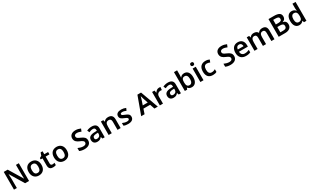

<svg xmlns="http://www.w3.org/2000/svg" viewBox="581 -3724 10792 6698"><g transform="rotate(-30 5977.0 -375.0)"><path d="M700 0V-714H584V-351C585 -286 589 -211 591 -158H588L251 -714H93V0H208V-360C206 -430 202 -500 199 -560H203L541 0Z M1358 -272C1358 -452 1251 -552 1101 -552C941 -552 842 -452 842 -272C842 -92 950 10 1098 10C1258 10 1358 -92 1358 -272ZM971 -272C971 -387 1009 -450 1099 -450C1190 -450 1229 -387 1229 -272C1229 -157 1190 -92 1100 -92C1009 -92 971 -157 971 -272Z M1698 -91C1656 -91 1626 -115 1626 -166V-447H1780V-542H1626V-661H1547L1507 -546L1427 -502V-447H1500V-165C1500 -28 1573 10 1666 10C1713 10 1758 1 1785 -12V-106C1760 -98 1729 -91 1698 -91Z M2378 -272C2378 -452 2271 -552 2121 -552C1961 -552 1862 -452 1862 -272C1862 -92 1970 10 2118 10C2278 10 2378 -92 2378 -272ZM1991 -272C1991 -387 2029 -450 2119 -450C2210 -450 2249 -387 2249 -272C2249 -157 2210 -92 2120 -92C2029 -92 1991 -157 1991 -272Z M3195 -195C3195 -307 3128 -356 3013 -406C2913 -449 2870 -473 2870 -532C2870 -582 2907 -616 2976 -616C3033 -616 3085 -600 3145 -575L3186 -678C3120 -707 3055 -724 2980 -724C2836 -724 2743 -651 2743 -529C2743 -406 2831 -353 2919 -316C3016 -275 3068 -247 3068 -188C3068 -134 3030 -97 2944 -97C2870 -97 2795 -123 2735 -150V-30C2788 -4 2858 10 2935 10C3098 10 3195 -68 3195 -195Z M3534 -552C3459 -552 3388 -533 3335 -505L3375 -417C3424 -439 3474 -457 3528 -457C3588 -457 3623 -430 3623 -361V-334L3529 -331C3362 -325 3281 -270 3281 -158C3281 -43 3353 10 3450 10C3540 10 3583 -16 3630 -75H3634L3659 0H3748V-364C3748 -492 3674 -552 3534 -552ZM3557 -254 3623 -256V-210C3623 -127 3566 -85 3492 -85C3443 -85 3410 -105 3410 -157C3410 -215 3446 -250 3557 -254Z M4196 -552C4128 -552 4063 -527 4028 -471H4021L4003 -542H3906V0H4032V-265C4032 -384 4063 -450 4164 -450C4233 -450 4264 -409 4264 -328V0H4390V-353C4390 -493 4317 -552 4196 -552Z M4917 -157C4917 -250 4858 -285 4761 -323C4663 -362 4638 -376 4638 -410C4638 -440 4667 -457 4721 -457C4771 -457 4819 -440 4869 -419L4909 -512C4849 -539 4791 -552 4725 -552C4598 -552 4514 -501 4514 -404C4514 -313 4566 -278 4670 -237C4775 -193 4793 -176 4793 -144C4793 -108 4764 -85 4695 -85C4638 -85 4568 -105 4515 -130V-23C4565 0 4615 10 4691 10C4836 10 4917 -48 4917 -157Z M5751 0H5887L5625 -717H5479L5217 0H5353L5417 -189H5686ZM5591 -483 5653 -299H5452L5515 -483C5522 -506 5542 -572 5552 -613C5561 -578 5582 -510 5591 -483Z M6253 -552C6179 -552 6122 -505 6090 -448H6084L6066 -542H5969V0H6095V-281C6095 -386 6168 -435 6248 -435C6262 -435 6284 -433 6297 -430L6308 -547C6294 -550 6270 -552 6253 -552Z M6604 -552C6529 -552 6458 -533 6405 -505L6445 -417C6494 -439 6544 -457 6598 -457C6658 -457 6693 -430 6693 -361V-334L6599 -331C6432 -325 6351 -270 6351 -158C6351 -43 6423 10 6520 10C6610 10 6653 -16 6700 -75H6704L6729 0H6818V-364C6818 -492 6744 -552 6604 -552ZM6627 -254 6693 -256V-210C6693 -127 6636 -85 6562 -85C6513 -85 6480 -105 6480 -157C6480 -215 6516 -250 6627 -254Z M7102 -580V-760H6976V0H7070L7093 -63H7102C7131 -24 7177 10 7258 10C7386 10 7472 -86 7472 -272C7472 -456 7387 -552 7261 -552C7180 -552 7131 -516 7102 -471H7096C7099 -493 7102 -537 7102 -580ZM7225 -450C7301 -450 7343 -391 7343 -273C7343 -157 7301 -93 7227 -93C7131 -93 7102 -156 7102 -272V-283C7103 -396 7134 -450 7225 -450Z M7665 -751C7626 -751 7595 -734 7595 -685C7595 -636 7626 -618 7665 -618C7703 -618 7735 -636 7735 -685C7735 -734 7703 -751 7665 -751ZM7728 -542H7602V0H7728Z M8108 10C8178 10 8221 -1 8263 -26V-135C8221 -110 8176 -94 8116 -94C8032 -94 7986 -153 7986 -269C7986 -388 8029 -448 8118 -448C8156 -448 8198 -435 8240 -419L8277 -518C8240 -537 8185 -552 8118 -552C7965 -552 7857 -467 7857 -268C7857 -76 7953 10 8108 10Z M9077 -195C9077 -307 9010 -356 8895 -406C8795 -449 8752 -473 8752 -532C8752 -582 8789 -616 8858 -616C8915 -616 8967 -600 9027 -575L9068 -678C9002 -707 8937 -724 8862 -724C8718 -724 8625 -651 8625 -529C8625 -406 8713 -353 8801 -316C8898 -275 8950 -247 8950 -188C8950 -134 8912 -97 8826 -97C8752 -97 8677 -123 8617 -150V-30C8670 -4 8740 10 8817 10C8980 10 9077 -68 9077 -195Z M9418 -552C9268 -552 9168 -452 9168 -267C9168 -82 9280 10 9439 10C9519 10 9571 -2 9625 -27V-128C9566 -101 9515 -87 9445 -87C9353 -87 9299 -144 9296 -242H9654V-306C9654 -461 9564 -552 9418 -552ZM9418 -459C9495 -459 9531 -405 9532 -330H9299C9306 -415 9350 -459 9418 -459Z M10402 -552C10336 -552 10271 -526 10237 -468H10227C10198 -526 10142 -552 10061 -552C9998 -552 9936 -527 9903 -471H9896L9878 -542H9781V0H9907V-265C9907 -384 9936 -450 10028 -450C10092 -450 10121 -409 10121 -329V0H10247V-282C10247 -391 10281 -450 10369 -450C10432 -450 10461 -409 10461 -329V0H10587V-353C10587 -493 10525 -552 10402 -552Z M10972 -714H10757V0H11018C11176 0 11274 -75 11274 -205C11274 -317 11212 -359 11134 -374V-379C11211 -393 11254 -452 11254 -535C11254 -667 11157 -714 10972 -714ZM10989 -423H10885V-608H10979C11078 -608 11122 -582 11122 -518C11122 -456 11090 -423 10989 -423ZM10885 -320H10995C11104 -320 11140 -279 11140 -217C11140 -151 11105 -107 11001 -107H10885Z M11588 10C11669 10 11717 -26 11748 -71H11753L11776 0H11874V-760H11748V-570C11748 -536 11753 -492 11757 -473H11751C11720 -517 11671 -552 11591 -552C11463 -552 11377 -456 11377 -270C11377 -85 11462 10 11588 10ZM11626 -92C11547 -92 11505 -153 11505 -268C11505 -383 11547 -449 11624 -449C11724 -449 11754 -385 11754 -269V-253C11753 -145 11719 -92 11626 -92Z"/></g></svg>

Font: Noto Sans Arabic SemBd
Style: Regular
Weight: 600
Designer: Monotype Design Team, Nadine Chahine, Nizar Qandah and Khaled Hosny
Foundry: Monotype Imaging Inc.
Version: Version 2.012